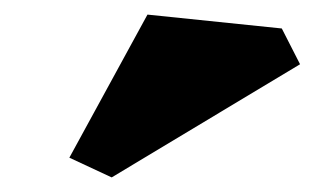

<svg xmlns="http://www.w3.org/2000/svg" viewBox="-20 -912 431 263"><path d="M391 -824 133 -669 75 -696 182 -892 366 -873Z"/></svg>

Font: InknutAntiqua
Style: Bold
Weight: 700
Designer: Claus Eggers Srensen
Foundry: Claus Eggers Srensen
Version: Version 1.000; ttfautohint (v1.2) -l 7 -r 28 -G 50 -x 13 -D 